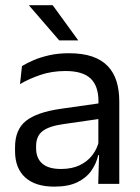

<svg xmlns="http://www.w3.org/2000/svg" viewBox="-20 -703 534 734"><path d="M436 0H355.5L359 -118.5L356 -131V-286.5L356.5 -315Q356.5 -374.5 326.2 -403Q296 -431.5 230.5 -431.5Q178 -431.5 134.2 -416.5Q90.5 -401.5 56.5 -381.5L64 -450.5Q83 -462 109.2 -473.2Q135.5 -484.5 169.2 -492Q203 -499.5 243.5 -499.5Q296 -499.5 332.8 -486.8Q369.5 -474 392.2 -450Q415 -426 425.5 -392Q436 -358 436 -316ZM187.5 10.5Q115 10.5 76.2 -24.8Q37.5 -60 37.5 -125.5V-140Q37.5 -207.5 79.2 -240.8Q121 -274 212 -287L366.5 -309L371 -250L222 -228.5Q166 -220.5 142 -201.2Q118 -182 118 -144.5V-136.5Q118 -98 141.8 -77.5Q165.5 -57 213 -57Q255 -57 285 -71.5Q315 -86 333.5 -110.5Q352 -135 358.5 -165L371 -110H355.5Q348.5 -78 329.2 -50.5Q310 -23 275.5 -6.2Q241 10.5 187.5 10.5ZM91.5 -683H181.5L278.5 -549.5V-548.5H206.5L91.5 -681.5Z"/></svg>

Font: Anek Devanagari Medium
Style: Regular
Weight: 400
Version: Version 1.003